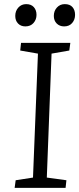

<svg xmlns="http://www.w3.org/2000/svg" viewBox="-20 -911 384 931"><path d="M164 -651 78 -666 82 -703H321L316 -666L230 -651L207 -50L302 -37L298 0H51L56 -37L140 -50ZM54 -834Q54 -858 69 -874.5Q84 -891 107 -891Q131 -891 144 -876.5Q157 -862 157 -839Q157 -816 142.5 -799.5Q128 -783 103 -783Q81 -783 67.5 -797Q54 -811 54 -834ZM241 -834Q241 -858 256 -874.5Q271 -891 294 -891Q319 -891 331.5 -876.5Q344 -862 344 -839Q344 -816 330 -799.5Q316 -783 291 -783Q269 -783 255 -797Q241 -811 241 -834Z"/></svg>

Font: Literata 18pt Light
Style: Italic
Weight: 300
Italic angle: -2°
Designer: Latin by Veronika Burian and Jose Scaglione. Greek by Irene Vlachou. Cyrillic by Vera Evstafieva
Foundry: TypeTogether
Version: Version 3.103;gftools[0.9.29]